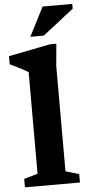

<svg xmlns="http://www.w3.org/2000/svg" viewBox="-62 -971 482 1007"><g transform="rotate(-5 179.0 -468.0)"><path d="M246.5 -65 317 -44.5V0H27.5V-44.5L99.5 -65V-600Q92.5 -605 77.5 -613Q62.5 -621 43 -630.8Q23.5 -640.5 4 -650V-692.5L225 -736H257L246.5 -619.5ZM124.5 -784 202.5 -936.5H358.5V-911.5L195.5 -784Z"/></g></svg>

Font: Newsreader 9pt SemiBold
Style: Regular
Weight: 600
Designer: Hugues Gentile
Foundry: Production Type
Version: Version 1.003